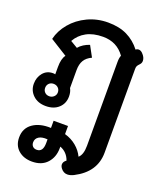

<svg xmlns="http://www.w3.org/2000/svg" viewBox="-171 -711 992 1178"><g transform="rotate(20 325.5 -122.0)"><path d="M56 246Q56 186 101.5 154Q147 122 220 125V78H314V131Q357 143 389.5 170Q422 197 439 233Q465 211 465 152V-395Q465 -423 472 -438Q421 -510 330 -510Q266 -510 222 -486Q178 -462 154 -419L201 -391Q213 -406 232 -418Q251 -430 271 -436L309 -366Q276 -351 261 -326Q246 -301 246 -262V-145Q258 -124 258 -94Q258 -48 226.5 -19Q195 10 143 10Q91 10 59.5 -20Q28 -50 28 -94Q28 -136 52.5 -165.5Q77 -195 117 -195Q126 -195 132 -193V-241Q132 -296 152 -321L40 -391Q53 -447 94 -496Q135 -545 196.5 -574Q258 -603 329 -603Q402 -603 454 -577.5Q506 -552 543 -504Q551 -511 562 -511Q575 -511 587 -499Q609 -477 609 -454Q609 -445 605.5 -438.5Q602 -432 596 -426Q589 -419 585 -412Q581 -405 581 -393V155Q581 282 452 348Q430 359 411 359Q386 359 369 337Q359 324 359 312Q359 294 378 281Q370 257 353.5 239.5Q337 222 313 213V223Q313 282 278 320.5Q243 359 180 359Q125 359 90.5 328.5Q56 298 56 246ZM185 -94Q185 -112 173 -123.5Q161 -135 143 -135Q125 -135 113.5 -123.5Q102 -112 102 -94Q102 -77 113.5 -65.5Q125 -54 143 -54Q160 -54 172.5 -65.5Q185 -77 185 -94ZM224 222V198Q187 195 167 208Q147 221 147 245Q147 261 156.5 271Q166 281 183 281Q224 281 224 222Z"/></g></svg>

Font: Niramit SemiBold
Style: Regular
Weight: 600
Designer: Katatrad Aksorn Co.,Ltd.
Foundry: Cadson Demak Co.,Ltd.
Version: Version 1.001; ttfautohint (v1.6)